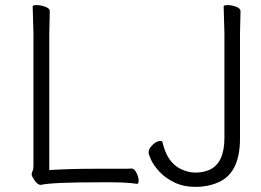

<svg xmlns="http://www.w3.org/2000/svg" viewBox="-20 -720 1023 752"><path d="M139 4Q125 4 110 -22Q104 -31 104 -37Q104 -43 107.5 -50Q111 -57 111 -70V-589L108 -695Q108 -700 124 -700Q140 -700 157.5 -693.5Q175 -687 175 -677L173 -588V-54Q256 -59 345 -59H458Q482 -59 495 -60H496Q506 -60 514.5 -43Q523 -26 523 -13Q523 0 517 0H516Q477 -6 413 -6H372Q181 -6 141 4ZM833 -5Q794 12 746.5 12Q699 12 663 -5.5Q627 -23 604.5 -47.5Q582 -72 572 -93.5Q562 -115 562 -124Q562 -133 570 -144Q589 -168 610 -168Q616 -168 617 -161Q634 -87 684 -60Q715 -44 745 -44Q775 -44 801 -55Q859 -82 859 -180V-589L856 -695Q856 -700 872 -700Q888 -700 905 -693.5Q922 -687 922 -677L920 -588V-177Q920 -41 833 -5Z"/></svg>

Font: LXGW WenKai TC Light
Style: Regular
Weight: 300
Designer: LXGW / Fontworks Inc.
Foundry: LXGW / Fontworks Inc.
Version: Version 1.330